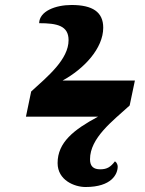

<svg xmlns="http://www.w3.org/2000/svg" viewBox="-20 -740 583 770"><path d="M323 10C428 10 452 -42 452 -72C452 -78 449 -88 441 -93C424 -71 410 -61 382 -61C356 -61 341 -72 341 -101C341 -187 431 -254 500 -317L521 -417H231C317 -464 394 -546 394 -629C394 -692 351 -720 267 -720C202 -720 138 -695 137 -647C209 -647 255 -637 255 -579C255 -502 172 -434 105 -373L84 -272H373C276 -220 211 -169 211 -86C211 -17 279 10 323 10Z"/></svg>

Font: Noto Serif SemiCondensed Black
Style: Italic
Weight: 900
Width: 4
Italic angle: -12°
Designer: Monotype Design Team
Foundry: Monotype Imaging Inc.
Version: Version 2.014